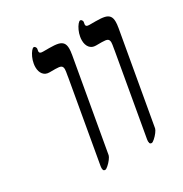

<svg xmlns="http://www.w3.org/2000/svg" viewBox="-170 -852 940 988"><g transform="rotate(-30 300.0 -358.5)"><path d="M597 -597 500.5 -49.5Q499 -42 488.8 -28.2Q478.5 -14.5 466.2 -3.8Q454 7 448 7Q442 7 438.8 3.5Q435.5 0 436.5 -5.5Q435.5 -4.5 435.5 -11Q435.5 -17.5 436.5 -21.5L520.5 -499.5L522 -509.5Q527 -535.5 527 -545.5Q527 -560.5 518.2 -565.8Q509.5 -571 485 -571H450Q426.5 -571 413.5 -587.2Q400.5 -603.5 400.5 -630Q400.5 -641.5 402.5 -651.5Q405.5 -669 413.2 -686Q421 -703 429.8 -713.5Q438.5 -724 444.5 -724Q450 -724 453.5 -718.2Q457 -712.5 456.5 -708.5L454.5 -696.5Q454 -695 454 -692Q454 -686.5 458.5 -683.2Q463 -680 474.5 -680H511.5Q544.5 -680 563 -675.8Q581.5 -671.5 590.5 -660Q599.5 -648.5 599.5 -626.5Q599.5 -610.5 596 -592.5ZM321 -597 224.5 -49.5Q223 -42 212.8 -28.2Q202.5 -14.5 190.2 -3.8Q178 7 172 7Q166 7 162.8 3.5Q159.5 0 160.5 -5.5Q159.5 -4.5 159.5 -11Q159.5 -17.5 160.5 -21.5L244.5 -499.5L246 -509.5Q251 -535.5 251 -545.5Q251 -560.5 242.2 -565.8Q233.5 -571 209 -571H174Q150.5 -571 137.5 -587.2Q124.5 -603.5 124.5 -630Q124.5 -641.5 126.5 -651.5Q129.5 -669 137.2 -686Q145 -703 153.8 -713.5Q162.5 -724 168.5 -724Q174 -724 177.5 -718.2Q181 -712.5 180.5 -708.5L178.5 -696.5Q178 -695 178 -692Q178 -686.5 182.5 -683.2Q187 -680 198.5 -680H235.5Q268.5 -680 287 -675.8Q305.5 -671.5 314.5 -660Q323.5 -648.5 323.5 -626.5Q323.5 -610.5 320 -592.5Z"/></g></svg>

Font: JuliaMono BoldItalic
Style: Regular
Weight: 700
Italic angle: -9°
Monospace: yes
Designer: cormullion
Foundry: corm
Version: Version 0.049; ttfautohint (v1.8.4)